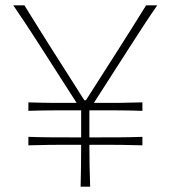

<svg xmlns="http://www.w3.org/2000/svg" viewBox="-20 -704 643 724"><path d="M87 -156V-188Q130.5 -186.5 171.2 -186.2Q212 -186 247 -186H286Q286 -196 286 -206.5Q286 -217 286 -228V-288H247Q212 -288 171.2 -287.8Q130.5 -287.5 87 -286V-318Q130.5 -316.5 171.2 -316.2Q212 -316 247 -316H269L133 -528Q118.5 -550.5 105 -571.5Q91.5 -592.5 74 -618.8Q56.5 -645 30 -684H72Q103 -634 125.8 -597.5Q148.5 -561 169.5 -528Q190.5 -495 216 -455L298 -326H304L387 -456Q412 -495 433 -528Q454 -561 477 -597.5Q500 -634 531 -684H573Q547 -646.5 520.5 -606Q494 -565.5 470 -528L334 -316H357Q392.5 -316 433 -316.2Q473.5 -316.5 517 -318V-286Q473.5 -287.5 433 -287.8Q392.5 -288 357 -288H317V-228Q317 -217 317 -206.5Q317 -196 317 -186H357Q392.5 -186 433 -186.2Q473.5 -186.5 517 -188V-156Q473.5 -157.5 433 -157.8Q392.5 -158 357 -158H317Q317 -118 317.8 -79.5Q318.5 -41 320 0H284Q285 -41 285.5 -79.5Q286 -118 286 -158H247Q212 -158 171.2 -157.8Q130.5 -157.5 87 -156Z"/></svg>

Font: Commissioner Flair Thin
Style: Regular
Weight: 100
Designer: Kostas Bartsokas
Foundry: Kostas Bartsokas
Version: Version 1.000; ttfautohint (v1.8.3)